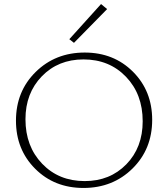

<svg xmlns="http://www.w3.org/2000/svg" viewBox="-20 -924 832 950"><path d="M346 -712 323 -730 480 -904 510 -879ZM393 6Q249 6 154 -89Q59 -184 59 -327Q59 -472 156.5 -568Q254 -664 399 -664Q543 -664 638 -569Q733 -474 733 -331Q733 -186 635.5 -90Q538 6 393 6ZM399 -28Q524 -28 605 -111Q686 -194 686 -324Q686 -458 603.5 -544Q521 -630 393 -630Q268 -630 187 -546.5Q106 -463 106 -334Q106 -200 188.5 -114Q271 -28 399 -28Z"/></svg>

Font: EauTestText Light
Style: Regular
Weight: 300
Designer: Christian Thalmann (Catharsis Fonts)
Version: Version 0.001;PS 000.001;hotconv 1.0.88;makeotf.lib2.5.64775